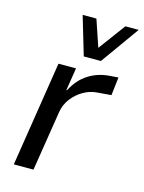

<svg xmlns="http://www.w3.org/2000/svg" viewBox="-113 -809 658 877"><g transform="rotate(15 216.0 -370.5)"><path d="M40 0 118 -497H201L184 -390H187Q215 -444 259 -472Q303 -500 358 -504L399 -507L389 -421L317 -415Q287 -412 257.5 -395Q228 -378 206 -349.5Q184 -321 178 -284L133 0ZM221 -559 167 -741H232L275 -614L369 -741H432L302 -559Z"/></g></svg>

Font: Nunito Sans 7pt Condensed Medium
Style: Italic
Weight: 500
Width: 3
Italic angle: -9°
Designer: Vernon Adams
Foundry: Vernon Adams
Version: Version 3.101;gftools[0.9.27]